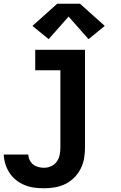

<svg xmlns="http://www.w3.org/2000/svg" viewBox="-27 -797 647 1030"><path d="M209 213Q183 213 156.5 209.5Q130 206 105.5 196Q81 186 60 169.5Q39 153 24.5 131Q10 109 2 83.5Q-6 58 -7 32H125Q125 47 132 61.5Q139 76 151 85.5Q163 95 178.5 99Q194 103 209 103Q229 103 247.5 94.5Q266 86 277.5 70Q289 54 293 34Q297 14 297 -5V-420H162V-530H429V-5Q429 24 424 53Q419 82 405.5 108.5Q392 135 371 156Q350 177 323.5 190Q297 203 268 208Q239 213 209 213ZM234 -587 147 -658 280 -777H402L535 -658L448 -587L341 -708Z"/></svg>

Font: Iosevka Curly Slab XBdEx
Style: Regular
Weight: 800
Width: 7
Monospace: yes
Designer: Belleve Invis
Foundry: Belleve Invis
Version: Version 11.0.0; ttfautohint (v1.8.3)